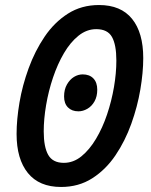

<svg xmlns="http://www.w3.org/2000/svg" viewBox="-20 -729 600 764"><path d="M223 15Q136 15 91 -40.5Q46 -96 46 -196Q46 -253 57.5 -321Q69 -389 94 -457.5Q119 -526 157.5 -583Q196 -640 250 -674.5Q304 -709 374 -709Q461 -709 505.5 -654Q550 -599 550 -498Q550 -441 538.5 -373Q527 -305 502.5 -236.5Q478 -168 439.5 -111Q401 -54 347 -19.5Q293 15 223 15ZM234 -81Q272 -81 304 -107Q336 -133 362 -176.5Q388 -220 406 -273.5Q424 -327 433.5 -382.5Q443 -438 443 -488Q443 -551 425.5 -582Q408 -613 363 -613Q325 -613 292.5 -587Q260 -561 234.5 -517.5Q209 -474 191 -420.5Q173 -367 163.5 -311Q154 -255 154 -206Q154 -144 172 -112.5Q190 -81 234 -81ZM292 -286Q266 -286 250.5 -301.5Q235 -317 235 -345Q235 -373 246.5 -393Q258 -413 274.5 -423Q291 -433 309 -433Q336 -433 351.5 -417Q367 -401 367 -372Q367 -345 356 -325.5Q345 -306 327.5 -296Q310 -286 292 -286Z"/></svg>

Font: Ubuntu Sans Mono Medium
Style: Italic
Weight: 500
Italic angle: -13.5°
Monospace: yes
Designer: Dalton Maag Ltd
Foundry: Dalton Maag Ltd
Version: Version 1.006